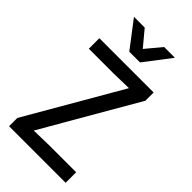

<svg xmlns="http://www.w3.org/2000/svg" viewBox="-306 -1106 1188 1188"><g transform="rotate(45 287.5 -512.5)"><path d="M466 -852ZM334 -852H240L108 -1025H202L287 -923L372 -1025H466ZM535 0H40V-72L398 -691L266 -688H50V-780H525V-708L167 -89L299 -92H535Z"/></g></svg>

Font: Tanohe Sans Medium
Style: Regular
Weight: 500
Designer: Village Type and Design LLC
Foundry: Cooper Hewitt Smithsonian Design Museum
Version: Version 1.00;September 29, 2021;FontCreator 13.0.0.2655 64-b